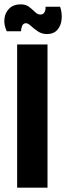

<svg xmlns="http://www.w3.org/2000/svg" viewBox="-26 -865 305 885"><path d="M53 0V-660H193V0ZM190 -708Q167 -708 148.5 -720.5Q130 -733 116.5 -745.5Q103 -758 94 -758Q81 -758 76 -745.5Q71 -733 71 -721H5Q-9 -751 -5.5 -779.5Q-2 -808 17.5 -826.5Q37 -845 69 -845Q93 -845 108 -833.5Q123 -822 135 -810Q147 -798 160 -798Q173 -798 179 -808.5Q185 -819 184 -834H251Q261 -805 258 -775.5Q255 -746 238 -727Q221 -708 190 -708Z"/></svg>

Font: Bricolage Grotesque 24pt Condensed
Style: Bold
Weight: 700
Width: 3
Designer: Mathieu Triay
Foundry: Atelier Triay
Version: Version 1.001;gftools[0.9.33.dev8+g029e19f]